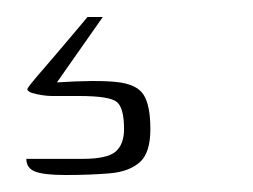

<svg xmlns="http://www.w3.org/2000/svg" viewBox="-20 -22 298 226"><path d="M57 184Q32 184 21.5 180Q11 176 11 165Q16 165 33.5 165Q51 165 77 165Q106 165 116 156.5Q126 148 126 130Q126 105 117.5 98Q109 91 73 91H41Q36 91 29.5 90Q23 89 18 87.5Q13 86 12 83Q14 79 23.5 68Q33 57 45 43Q57 29 67.5 16.5Q78 4 83 -2H101L47 75Q93 72 117 74.5Q141 77 149 89.5Q157 102 157 130Q157 158 144.5 169Q132 180 109.5 182Q87 184 57 184Z"/></svg>

Font: Genos Light
Style: Regular
Weight: 300
Designer: Robert E. Leuschke
Foundry: Robert E. Leuschke
Version: Version 1.010